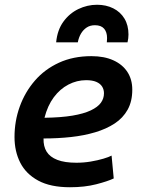

<svg xmlns="http://www.w3.org/2000/svg" viewBox="-20 -774 600 807"><path d="M274 13Q192 13 140.5 -15Q89 -43 65 -90.5Q41 -138 41 -198Q41 -265 63 -326Q85 -387 126.5 -435Q168 -483 228 -510.5Q288 -538 364 -538Q418 -538 456.5 -520.5Q495 -503 515.5 -471.5Q536 -440 536 -397Q536 -348 516.5 -313Q497 -278 462 -255Q427 -232 380 -218Q333 -204 278 -198Q223 -192 163 -192Q162 -159 176 -136.5Q190 -114 221 -102Q252 -90 301 -90Q332 -90 361.5 -95Q391 -100 414.5 -107Q438 -114 449 -120L458 -24Q433 -12 384.5 0.5Q336 13 274 13ZM167 -279Q237 -280 284.5 -288Q332 -296 361.5 -310Q391 -324 404 -342Q417 -360 417 -382Q417 -398 409 -410.5Q401 -423 384.5 -430Q368 -437 342 -437Q303 -437 267.5 -418.5Q232 -400 206 -365Q180 -330 167 -279ZM216 -596Q221 -648 246.5 -683Q272 -718 309.5 -736Q347 -754 388 -754Q426 -754 456 -739Q486 -724 503 -696Q520 -668 520 -629Q520 -621 519 -612.5Q518 -604 516 -596H429Q429 -600 429.5 -604.5Q430 -609 430 -614Q430 -639 417.5 -653.5Q405 -668 379 -668Q359 -668 344.5 -658.5Q330 -649 320.5 -633Q311 -617 307 -596Z"/></svg>

Font: Ubuntu Sans Mono SemiBold
Style: Italic
Weight: 600
Italic angle: -13.5°
Monospace: yes
Designer: Dalton Maag Ltd
Foundry: Dalton Maag Ltd
Version: Version 1.006